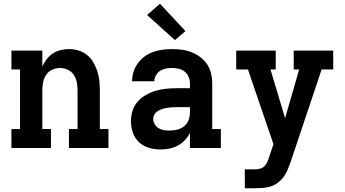

<svg xmlns="http://www.w3.org/2000/svg" viewBox="-20 -790 1840 1025"><path d="M41 0V-101H87V-419H41V-520H206V-435Q215 -455 229 -473.5Q243 -492 262 -504.5Q281 -517 303.5 -522.5Q326 -528 348 -528Q374 -528 399 -520.5Q424 -513 444 -497Q464 -481 477.5 -458.5Q491 -436 499 -411.5Q507 -387 510 -361.5Q513 -336 513 -310V-101H559V0H348V-101H394V-310Q394 -331 389.5 -352.5Q385 -374 373 -391.5Q361 -409 341 -418Q321 -427 300 -427Q279 -427 259 -418Q239 -409 227 -391.5Q215 -374 210.5 -352.5Q206 -331 206 -310V-101H252V0Z M838 8Q807 8 776.5 -0.5Q746 -9 723 -30Q700 -51 689.5 -81Q679 -111 679 -142Q679 -171 687.5 -198.5Q696 -226 714.5 -247Q733 -268 758 -282.5Q783 -297 810 -305Q837 -313 865 -316Q893 -319 921 -319H994V-344Q994 -362 987 -379Q980 -396 966 -407.5Q952 -419 934 -423Q916 -427 898 -427Q882 -427 865.5 -424Q849 -421 835 -412Q821 -403 812.5 -388Q804 -373 804 -356H685Q685 -382 693 -407Q701 -432 716 -452.5Q731 -473 752 -488.5Q773 -504 797 -512.5Q821 -521 847 -524.5Q873 -528 898 -528Q925 -528 951.5 -524.5Q978 -521 1003 -511Q1028 -501 1050 -484.5Q1072 -468 1086.5 -445.5Q1101 -423 1107 -397Q1113 -371 1113 -344V-101H1159V0H994V-80Q983 -59 966.5 -41.5Q950 -24 929.5 -13Q909 -2 885.5 3Q862 8 838 8ZM885 -93Q906 -93 926.5 -98Q947 -103 963 -116Q979 -129 986.5 -148.5Q994 -168 994 -189V-218H921Q908 -218 895.5 -217Q883 -216 870.5 -214Q858 -212 845.5 -208Q833 -204 822 -197Q811 -190 804.5 -179Q798 -168 798 -155Q798 -140 806 -126.5Q814 -113 827 -105.5Q840 -98 855 -95.5Q870 -93 885 -93ZM914 -576 765 -710 834 -770 970 -624Z M1287 215V114H1339Q1354 114 1368 110.5Q1382 107 1392 97Q1402 87 1407.5 74Q1413 61 1417 47L1440 -20L1320 -371L1304 -419H1241V-520H1452V-419H1424L1502 -159L1577 -419H1548V-520H1759V-419H1697L1530 79Q1523 99 1514.5 119Q1506 139 1493 156Q1480 173 1462.5 186Q1445 199 1424.5 205.5Q1404 212 1382.5 213.5Q1361 215 1339 215Z"/></svg>

Font: Iosevka Etoile
Style: Bold
Weight: 700
Designer: Belleve Invis
Foundry: Belleve Invis
Version: Version 28.1.0; ttfautohint (v1.8.4)